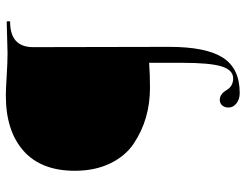

<svg xmlns="http://www.w3.org/2000/svg" viewBox="-114 -554 861 674"><g transform="rotate(-90 317.0 -217.5)"><path d="M327 193Q305 193 290.5 181.5Q276 170 276 154Q276 140 283.5 131.5Q291 123 303 123Q323 123 337 146.5Q351 170 378 170Q408 170 420.5 129Q433 88 433 -8V-125Q393 -122 345 -122Q291 -122 242 -136Q193 -150 149.5 -179Q106 -208 80 -261.5Q54 -315 54 -386Q54 -504 124 -566Q194 -628 318 -628Q339 -628 387.5 -625Q436 -622 467 -622Q486 -622 523.5 -623.5Q561 -625 577 -625Q579 -625 579 -619Q579 -613 577 -613Q488 -613 488 -532L489 -55Q489 75 451 134Q413 193 327 193Z"/></g></svg>

Font: Cormorant Upright Light
Style: Regular
Weight: 300
Designer: Christian Thalmann (Catharsis Fonts)
Foundry: Catharsis Fonts
Version: Version 3.302;PS 003.302;hotconv 1.0.88;makeotf.lib2.5.64775